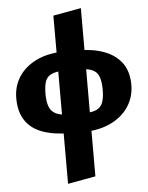

<svg xmlns="http://www.w3.org/2000/svg" viewBox="-62 -722 819 1061"><g transform="rotate(-5 347.5 -191.5)"><path d="M272 289V-644L427 -672L426 261ZM310 11Q218 11 155 -12Q92 -35 60 -83.5Q28 -132 28 -206Q28 -274 62.5 -326.5Q97 -379 160.5 -409.5Q224 -440 310 -441V-336Q260 -336 234 -323.5Q208 -311 199.5 -285Q191 -259 191 -217Q191 -173 201.5 -145.5Q212 -118 238 -105.5Q264 -93 310 -92ZM391 11V-92Q438 -92 463 -103.5Q488 -115 498 -141.5Q508 -168 508 -212Q508 -257 498 -284Q488 -311 463 -323Q438 -335 391 -336V-441Q474 -441 536.5 -417.5Q599 -394 633.5 -346.5Q668 -299 668 -226Q668 -160 634.5 -107.5Q601 -55 539 -23.5Q477 8 391 11Z"/></g></svg>

Font: Ysabeau Office Black
Style: Regular
Weight: 900
Designer: Christian Thalmann (Catharsis Fonts)
Version: Version 2.001;gftools[0.9.30]; featfreeze: tnum,lnum,ss02